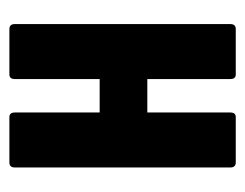

<svg xmlns="http://www.w3.org/2000/svg" viewBox="-78 -456 534 419"><g transform="rotate(90 189.5 -247.0)"><path d="M44 0Q33 0 33 -12V-482Q33 -494 44 -494H143Q153 -494 153 -482V-301H226V-482Q226 -494 236 -494H335Q346 -494 346 -482V-12Q346 0 335 0H236Q226 0 226 -12V-197H153V-12Q153 0 143 0Z"/></g></svg>

Font: Sofia Sans Extra Condensed ExtraBold
Style: Regular
Weight: 800
Designer: Botio Nikoltchev, Ani Petrova
Foundry: lettersoup
Version: Version 4.101; ttfautohint (v1.8.4.7-5d5b)